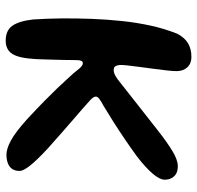

<svg xmlns="http://www.w3.org/2000/svg" viewBox="-29 -636 674 656"><g transform="rotate(90 308.0 -308.0)"><path d="M119 9.5Q84 9.5 68 -13.2Q52 -36 46.5 -84Q45 -108 44 -133.5Q43 -159 42.8 -184.8Q42.5 -210.5 43.2 -236Q44 -261.5 44.5 -286Q46.5 -336.5 51.8 -387Q57 -437.5 67.5 -485.5Q78 -533.5 95 -576Q108 -601.5 127.5 -613.2Q147 -625 174.5 -625Q197 -625 210 -611Q223 -597 223 -574.5Q223 -563 220.8 -542.2Q218.5 -521.5 215.2 -497Q212 -472.5 208.8 -448.8Q205.5 -425 203.5 -406.2Q201.5 -387.5 202 -379.5Q203.5 -369 207 -364.2Q210.5 -359.5 220 -359.5Q228 -359.5 238 -364.8Q248 -370 260 -380Q288.5 -403 333.8 -438.2Q379 -473.5 426 -510.5Q466 -542 496.2 -560.2Q526.5 -578.5 547.5 -578.5Q564.5 -578.5 574.5 -572.2Q584.5 -566 589.2 -555.8Q594 -545.5 594 -534Q594 -525.5 588.8 -515Q583.5 -504.5 573.2 -492.5Q563 -480.5 548.2 -467Q533.5 -453.5 514.5 -439Q488 -419.5 456 -397.8Q424 -376 393.5 -356.8Q363 -337.5 342 -325Q325 -316 317.5 -310Q310 -304 310 -298.5Q310 -293.5 314 -288Q318 -282.5 328 -274Q336 -266.5 352.8 -252Q369.5 -237.5 390 -219.8Q410.5 -202 430.2 -184.8Q450 -167.5 465.2 -153.8Q480.5 -140 487 -134.5Q528.5 -96 546.2 -73.2Q564 -50.5 564 -38.5Q564 -22 557 -12.2Q550 -2.5 537.5 2.2Q525 7 508.5 7Q488.5 7 460.2 -8.2Q432 -23.5 389 -62Q348.5 -99.5 322.8 -125Q297 -150.5 280.8 -167.5Q264.5 -184.5 253.2 -197.2Q242 -210 230 -222.5Q220.5 -235 214.5 -241.8Q208.5 -248.5 204.2 -251.2Q200 -254 196 -254Q190.5 -254 188 -249Q185.5 -244 185.5 -234Q185.5 -231.5 185.2 -218.2Q185 -205 184.8 -187Q184.5 -169 183.8 -150.2Q183 -131.5 182.8 -116.2Q182.5 -101 182 -95Q179 -36.5 164.5 -13.5Q150 9.5 119 9.5Z"/></g></svg>

Font: Gluten
Style: Regular
Weight: 400
Designer: Tyler Finck
Foundry: Etcetera Type Company
Version: Version 1.300